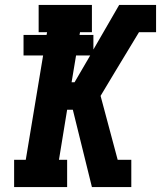

<svg xmlns="http://www.w3.org/2000/svg" viewBox="-20 -755 650 775"><path d="M37 0V-110H84L154 -531H75V-614H168L170 -625H136V-735H351V-625H303L301 -614H357V-555L461 -735H610V-625H541L443 -463L386 -368L455 -110H510V0H351L274 -312H251L218 -110H251V0ZM269 -423H281L344 -531H287Z"/></svg>

Font: Iosevka Curly Slab XBdExObl
Style: Regular
Weight: 800
Width: 7
Italic angle: -9°
Monospace: yes
Designer: Belleve Invis
Foundry: Belleve Invis
Version: Version 11.1.0; ttfautohint (v1.8.3)